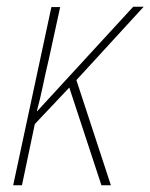

<svg xmlns="http://www.w3.org/2000/svg" viewBox="-20 -548 445 568"><path d="M19 0H45L83 -181L185 -289L280 0H308L206 -311L405 -528H374L90 -219H89Q99 -256 106.5 -292.5Q114 -329 124 -371L158 -527H132Z"/></svg>

Font: Noto Sans UI SemiCondensed Thin
Style: Italic
Weight: 250
Width: 4
Italic angle: -12°
Designer: Monotype Design Team
Foundry: Monotype Imaging Inc.
Version: Version 1.901